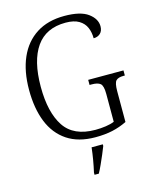

<svg xmlns="http://www.w3.org/2000/svg" viewBox="-136 -814 903 1125"><g transform="rotate(-15 315.5 -251.5)"><path d="M358 10Q255 10 187 -35.5Q119 -81 86 -163.5Q53 -246 53 -358Q53 -471 89 -553Q125 -635 194.5 -679.5Q264 -724 364 -724Q462 -724 508 -690Q554 -656 554 -611Q554 -583 538 -568Q522 -553 497 -553Q497 -589 484.5 -618.5Q472 -648 442 -666Q412 -684 361 -684Q242 -684 183 -600Q124 -516 124 -358Q124 -203 180.5 -117.5Q237 -32 369 -32Q401 -32 432 -36.5Q463 -41 484 -50V-219Q484 -269 468 -282Q452 -295 417 -295H403V-326H617V-295H608Q577 -295 563.5 -281.5Q550 -268 550 -217V-31Q507 -10 461.5 0Q416 10 358 10ZM295 208Q303 173 309.5 135Q316 97 320 61H388V71Q380 92 368.5 119Q357 146 344.5 173.5Q332 201 321 221H295Z"/></g></svg>

Font: Noto Serif Tamil SemiCondensed Light
Style: Italic
Weight: 300
Width: 4
Italic angle: -12°
Designer: Indian Type Foundry, Tom Grace, and the Monotype Design Team
Foundry: Monotype Imaging Inc.
Version: Version 2.003; ttfautohint (v1.8.4.7-5d5b)